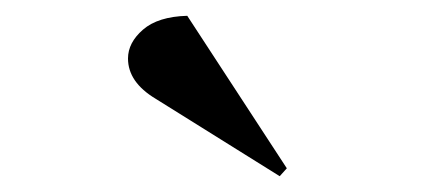

<svg xmlns="http://www.w3.org/2000/svg" viewBox="-20 -809 537 243"><path d="M343 -596 334 -586 177 -684Q142 -705 142 -735Q142 -755 161 -771.5Q180 -788 217 -789Z"/></svg>

Font: Literata 72pt SemiBold
Style: Italic
Weight: 600
Italic angle: -2°
Designer: Latin by Veronika Burian and Jose Scaglione. Greek by Irene Vlachou. Cyrillic by Vera Evstafieva
Foundry: TypeTogether
Version: Version 3.002